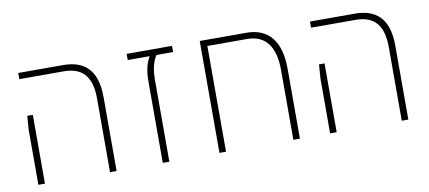

<svg xmlns="http://www.w3.org/2000/svg" viewBox="-56 -733 2060 921"><g transform="rotate(-10 974.5 -272.5)"><path d="M416 0H448V-360C448 -496 383 -545 283 -545H65V-515H281C361 -515 416 -477 416 -360V0ZM67 0H99V-335H72L67 -268V0Z M673 0H705V-398C705 -434 710 -481 733 -515H814V-545H593V-515H700C682 -486 673 -446 673 -398V0Z M1176 -545H949V0H981V-515H1174C1263 -515 1309 -455 1309 -340V0H1341V-340C1341 -475 1284 -545 1176 -545Z M1837 0H1869V-360C1869 -496 1804 -545 1704 -545H1486V-515H1702C1782 -515 1837 -477 1837 -360V0ZM1488 0H1520V-335H1493L1488 -268V0Z"/></g></svg>

Font: Assistant ExtraLight
Style: Regular
Weight: 275
Designer: Hebrew By Ben Nathan, Latin by Paul Hunt
Version: Version 2.001;PS 002.001;hotconv 1.0.88;makeotf.lib2.5.64775